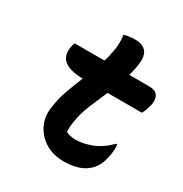

<svg xmlns="http://www.w3.org/2000/svg" viewBox="-167 -838 934 978"><g transform="rotate(30 300.0 -349.0)"><path d="M91 -538H266Q272 -555 276 -573Q280 -591 283 -609Q287 -632 287.5 -655Q288 -678 284 -700Q301 -705 316.5 -707Q332 -709 348 -709Q392 -709 413 -685.5Q434 -662 427 -609Q425 -591 421 -573.5Q417 -556 412 -538H530Q568 -538 581 -515Q594 -492 585 -458Q581 -443 576.5 -430Q572 -417 564 -403H362Q338 -348 316.5 -296Q295 -244 287 -194Q280 -153 283 -127Q294 -122 307.5 -118.5Q321 -115 340 -115Q381 -115 431 -133.5Q481 -152 530 -201H536Q538 -186 537 -166Q536 -146 530 -121Q519 -69 488 -38Q439 11 342 11Q280 11 235 -16.5Q190 -44 167.5 -88.5Q145 -133 150 -182Q156 -242 175 -296Q194 -350 216 -403Q58 -405 85 -520Q86 -526 87.5 -530Q89 -534 91 -538Z"/></g></svg>

Font: Recursive Mn Csl St
Style: Bold Italic
Weight: 700
Italic angle: -15°
Monospace: yes
Version: Version 1.079;hotconv 1.0.112;makeotfexe 2.5.65598; ttfautoh